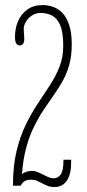

<svg xmlns="http://www.w3.org/2000/svg" viewBox="-20 -731 344 756"><path d="M194.5 5.5Q179 5.5 167.8 1Q156.5 -3.5 146.5 -9Q136.5 -14.5 126.2 -19Q116 -23.5 102.5 -23.5Q83.5 -23.5 73.8 -15.5Q64 -7.5 62.5 0H31Q31 -77.5 45.2 -136.2Q59.5 -195 82 -241Q104.5 -287 130 -325Q155.5 -363 178 -397.8Q200.5 -432.5 214.8 -469.5Q229 -506.5 229 -551Q229 -604 217 -631.8Q205 -659.5 184.8 -669.8Q164.5 -680 140 -680Q120.5 -680 105.5 -669.8Q90.5 -659.5 82 -645.2Q73.5 -631 73.5 -618Q73.5 -607.5 74 -602.2Q74.5 -597 75 -592.5Q75.5 -588 75.5 -579Q75.5 -563.5 70.2 -557.8Q65 -552 57.5 -552Q50 -552 44.5 -559Q39 -566 39 -586.5Q39 -618.5 50.8 -646.8Q62.5 -675 87 -693Q111.5 -711 149 -711Q168.5 -711 188.5 -704.2Q208.5 -697.5 225.2 -680.5Q242 -663.5 252.2 -633.2Q262.5 -603 262.5 -555.5Q262.5 -511.5 253 -477Q243.5 -442.5 227.5 -413.5Q211.5 -384.5 192 -357Q172.5 -329.5 152.5 -299.5Q132.5 -269.5 114.5 -233.5Q96.5 -197.5 83.8 -151.5Q71 -105.5 66.5 -45.5Q68.5 -47.5 73.5 -50.2Q78.5 -53 86.8 -55.5Q95 -58 106.5 -58Q119 -58 134.2 -50.8Q149.5 -43.5 164.5 -36.2Q179.5 -29 191 -29Q208.5 -29 219.2 -44.2Q230 -59.5 230 -102H260V-89Q260 -58.5 252.2 -37.5Q244.5 -16.5 229.8 -5.5Q215 5.5 194.5 5.5Z"/></svg>

Font: Imbue Thin
Style: Regular
Weight: 100
Designer: Tyler Finck
Foundry: Etcetera Type Company
Version: Version 1.102